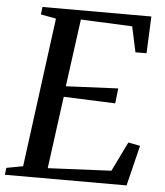

<svg xmlns="http://www.w3.org/2000/svg" viewBox="-59 -790 718 837"><g transform="rotate(5 300.0 -371.5)"><path d="M-6.5 0 -3 -30.5 69.5 -44 156 -697.5 89 -710 93 -743H569.5L562.5 -581.5H514L490 -693L264.5 -703L224.5 -407.5L453 -418L445.5 -352L219.5 -361L177 -45L454.5 -58L517.5 -187L569.5 -177L526 0Z"/></g></svg>

Font: Merriweather 72pt
Style: Italic
Weight: 400
Italic angle: -7.8°
Version: Version 2.101